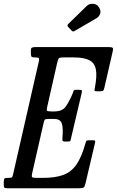

<svg xmlns="http://www.w3.org/2000/svg" viewBox="-60 -1000 620 1020"><path d="M171.5 -346 110.5 -78Q107 -62.5 111 -58.8Q115 -55 135 -55H168Q234 -55 276.5 -70.8Q319 -86.5 346.2 -126Q373.5 -165.5 393 -236Q396 -246.5 398.2 -250.8Q400.5 -255 415 -255H430Q441.5 -255 444.2 -252.8Q447 -250.5 445 -242L393.5 -23Q390 -8.5 384.8 -4.2Q379.5 0 361 0H-22Q-31 0 -35.5 -2.5Q-40 -5 -40 -15V-32Q-40 -46.5 -37 -50.8Q-34 -55 -20 -55H-16Q1.5 -55 4.2 -58.5Q7 -62 10 -76L146 -672.5Q149.5 -688 145.2 -691.5Q141 -695 126 -695H124Q110 -695 107 -699.5Q104 -704 104 -718V-734Q104 -745 111.2 -747.5Q118.5 -750 128 -750H511Q533 -750 537.8 -746.8Q542.5 -743.5 538.5 -726L495 -536Q491.5 -522 488.5 -518.5Q485.5 -515 468 -515H453.5Q441 -515 442 -521.8Q443 -528.5 444.5 -537Q456 -597 449.2 -631.5Q442.5 -666 414 -680.5Q385.5 -695 330 -695H280Q255.5 -695 251.8 -689.5Q248 -684 243.5 -665L190.5 -431Q187 -416 190.2 -412Q193.5 -408 213 -408H228Q271 -408 289.2 -433.8Q307.5 -459.5 325 -501Q328.5 -509.5 330.5 -516.2Q332.5 -523 344.5 -523H360Q373.5 -523 374.8 -519Q376 -515 373.5 -504L317.5 -266Q315.5 -256.5 314 -252.2Q312.5 -248 300 -248H284Q271.5 -248 271.5 -256Q271.5 -264 272 -273Q276 -314 269.2 -341Q262.5 -368 228 -368H200Q181.5 -368 178.2 -364.5Q175 -361 171.5 -346ZM466.5 -960Q477.5 -941.5 471.8 -926.2Q466 -911 453 -903.5L339 -837Q332.5 -833 328.8 -832.8Q325 -832.5 319.5 -838.5L302.5 -856.5Q294.5 -865 302.5 -872.5L400.5 -968Q414.5 -982 435.5 -979.8Q456.5 -977.5 466.5 -960Z"/></svg>

Font: Besley* Condensed
Style: Italic
Weight: 400
Width: 3
Italic angle: -13°
Designer: Owen Earl
Foundry: indestructible type*
Version: Version 3.000; ttfautohint (v1.8.3)